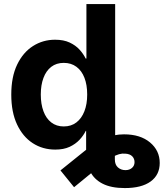

<svg xmlns="http://www.w3.org/2000/svg" viewBox="-20 -748 829 972"><path d="M611.8 204.1Q543 204.1 499.8 182.1Q456.5 160.2 436.3 119.9Q416 79.6 416 25.9V-105H561.5V59.1Q561.5 85.9 577.1 99.6Q592.8 113.3 615.2 113.3Q635.3 113.3 648.2 102.1Q661.1 90.8 661.1 72.8Q661.1 55.2 649.4 43.2Q637.7 31.2 613.8 29.8Q598.6 28.3 582.8 32.7Q566.9 37.1 547.4 48.3Q527.8 59.6 501 80.1L355 199.7L286.1 114.7L426.8 1.5Q462.9 -28.3 509.8 -48.1Q556.6 -67.9 607.9 -67.9Q690.4 -67.9 739.5 -26.9Q788.6 14.2 788.6 77.1Q788.6 137.2 742.7 170.7Q696.8 204.1 611.8 204.1ZM259.8 9.3Q195.8 9.3 145.5 -23.4Q95.2 -56.2 66.2 -118.2Q37.1 -180.2 37.1 -269Q37.1 -359.4 66.9 -421.1Q96.7 -482.9 147 -514.9Q197.3 -546.9 258.8 -546.9Q302.2 -546.9 332.5 -532.7Q362.8 -518.6 382.6 -496.8Q402.3 -475.1 413.6 -451.7H417.5V-727.5H563V0H419.4V-85.4H414.1Q402.8 -62 382.6 -40.3Q362.3 -18.6 332.3 -4.6Q302.2 9.3 259.8 9.3ZM302.7 -107.9Q340.3 -107.9 366.7 -128.2Q393.1 -148.4 407.2 -184.6Q421.4 -220.7 421.4 -269.5Q421.4 -318.4 407.5 -354.2Q393.6 -390.1 366.9 -409.9Q340.3 -429.7 302.7 -429.7Q265.6 -429.7 239.5 -409.7Q213.4 -389.6 200 -353.5Q186.5 -317.4 186.5 -269.5Q186.5 -221.2 200 -184.8Q213.4 -148.4 239.5 -128.2Q265.6 -107.9 302.7 -107.9Z"/></svg>

Font: Inter 18pt
Style: Bold
Weight: 700
Designer: Rasmus Andersson
Foundry: rsms
Version: Version 4.001;git-66647c0bb